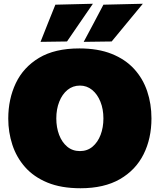

<svg xmlns="http://www.w3.org/2000/svg" viewBox="-20 -987 851 1023"><path d="M409 16Q306 16 232.8 -14.2Q159.5 -44.5 113.5 -96.8Q67.5 -149 45.8 -215.8Q24 -282.5 24 -355Q24 -459 64.2 -543.8Q104.5 -628.5 188.2 -678.8Q272 -729 403 -729Q502.5 -729 575 -700Q647.5 -671 694.5 -619.8Q741.5 -568.5 764.2 -501Q787 -433.5 787 -356Q787 -249 745 -165Q703 -81 619 -32.5Q535 16 409 16ZM406 -182Q445 -182 473 -205.5Q501 -229 516 -268.5Q531 -308 531 -356Q531 -405.5 515 -445.2Q499 -485 470.8 -508Q442.5 -531 406 -531Q368 -531 339.8 -508Q311.5 -485 295.8 -445.2Q280 -405.5 280 -356Q280 -308 295 -268.5Q310 -229 338.2 -205.5Q366.5 -182 406 -182ZM426 -764Q452.5 -813.5 478.8 -863Q505 -912.5 531 -962L741 -967Q697.5 -914.5 655.8 -864Q614 -813.5 575 -766ZM196 -764Q215.5 -813.5 235.2 -863Q255 -912.5 275 -962L475 -967Q439 -914.5 404.2 -864Q369.5 -813.5 337 -766Z"/></svg>

Font: Commissioner Black
Style: Regular
Weight: 900
Designer: Kostas Bartsokas
Foundry: Kostas Bartsokas
Version: Version 1.000; ttfautohint (v1.8.3)